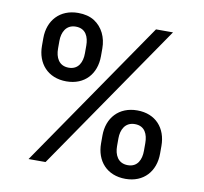

<svg xmlns="http://www.w3.org/2000/svg" viewBox="-82 -829 988 932"><g transform="rotate(10 411.5 -363.0)"><path d="M448.5 -136.4C448.5 -49.4 502.8 13.1 594.5 13.1C684.3 13.1 739.3 -49.4 739.3 -136.4V-174.7C739.3 -261.7 685.7 -324.2 594.5 -324.2C503.9 -324.2 448.5 -261.7 448.5 -174.7ZM527.3 -174.7C527.3 -217 546.2 -256.7 594.5 -256.7C644.2 -256.7 659.8 -217 659.8 -174.7V-136.4C659.8 -94.1 642.8 -54.3 594.5 -54.3C544.7 -54.3 527.3 -94.8 527.3 -136.4ZM83.8 -552.6C83.8 -466.3 138.1 -403.1 229.8 -403.1C320.3 -403.1 374.6 -465.6 374.6 -552.6V-590.9C374.6 -645.2 352.3 -692.8 309.7 -720.2C288 -733.7 261.4 -740.4 229.8 -740.4C139.9 -740.4 83.8 -677.9 83.8 -590.9ZM163 -590.9C163 -632.5 181.5 -672.9 229.8 -672.9C279.5 -672.9 295.5 -633.2 295.5 -590.9V-552.6C295.5 -510.3 278.1 -470.5 229.8 -470.5C180.4 -470.5 163 -510.3 163 -552.6ZM198.9 0 698.9 -727.3H615.1L115.1 0Z"/></g></svg>

Font: Inter 465
Style: Regular
Weight: 400
Designer: Rasmus Andersson
Foundry: rsms
Version: Version 3.019;Glyphs 3.1.2 (3151)